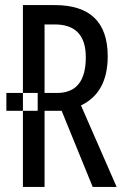

<svg xmlns="http://www.w3.org/2000/svg" viewBox="-20 -734 490 754"><path d="M128 -299H5V-369H128ZM195 -638Q317 -638 317 -509Q317 -369 204 -369H155V-638ZM195 -714H70V0H155V-299H222L344 0H438L298 -320Q403 -370 403 -513Q403 -714 195 -714Z"/></svg>

Font: Noto Sans Display Condensed
Style: Regular
Weight: 400
Width: 3
Designer: Monotype Design Team
Foundry: Monotype Imaging Inc.
Version: Version 1.900